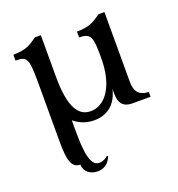

<svg xmlns="http://www.w3.org/2000/svg" viewBox="-129 -565 857 922"><g transform="rotate(-20 300.0 -104.0)"><path d="M91 53C91 143 101 191 147 191C147 227 177 250 215 250C246 250 272 234 286 199L281 195C270 205 255 214 237 214C207 214 181 189 181 38V-23C209 0 243 14 284 14C357 14 401 -32 416 -98V-80C416 -49 418 0 482 0H575V-25C520 -25 506 -61 506 -100V-458H476C440 -433 416 -415 350 -415V-385C411 -385 416 -361 416 -261V-255C416 -115 358 -33 282 -33C221 -33 181 -87 181 -247V-458H151C115 -433 91 -415 25 -415V-385C88 -385 91 -370 91 -226Z"/></g></svg>

Font: Milonga
Style: Regular
Weight: 400
Designer: Pablo Impallari, Brenda Gallo, Rodrigo Fuenzalida
Foundry: Pablo Impallari, Brenda Gallo, Rodrigo Fuenzalida
Version: Version 1.000